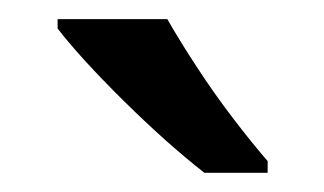

<svg xmlns="http://www.w3.org/2000/svg" viewBox="-20 -786 338 200"><path d="M154.3 -766.1Q167 -743.7 185.1 -716.1Q203.1 -688.5 222.9 -662.6Q242.7 -636.7 258.8 -618.2V-606H192.9Q174.8 -620.1 152.8 -639.6Q130.9 -659.2 108.9 -680.9Q86.9 -702.6 68.8 -722.4Q50.8 -742.2 40 -756.3V-766.1Z"/></svg>

Font: Open Sans Medium
Style: Regular
Weight: 500
Designer: Monotype Design Team
Foundry: Monotype Imaging Inc.
Version: Version 3.000